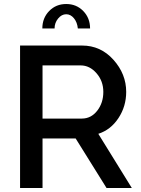

<svg xmlns="http://www.w3.org/2000/svg" viewBox="-20 -937 701 957"><path d="M252 -795H191Q191 -847 225 -882Q259 -917 310 -917Q361 -917 395 -882Q429 -847 429 -795H368Q365 -826 348.5 -846Q332 -866 310 -866Q287 -866 269.5 -844.5Q252 -823 252 -795ZM80 0V-710H389Q482 -710 545.5 -639Q609 -568 609 -479Q609 -407 570.5 -348.5Q532 -290 470 -270L637 0H511L357 -247H192V0ZM192 -346H388Q434 -346 464.5 -385Q495 -424 495 -479Q495 -533 461 -572Q427 -611 382 -611H192Z"/></svg>

Font: Raleway-v4020 SemiBold
Style: Regular
Weight: 600
Designer: Matt McInerney, Pablo Impallari, Rodrigo Fuenzalida
Foundry: Matt McInerney, Pablo Impallari, Rodrigo Fuenzalida
Version: Version 4.020;PS 004.020;hotconv 1.0.88;makeotf.lib2.5.64775